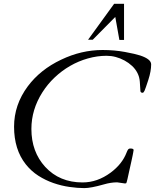

<svg xmlns="http://www.w3.org/2000/svg" viewBox="-20 -971 812 1006"><path d="M634.3 -9.8 593.8 -15.6Q561 -15.6 524.4 -4.9Q456.1 14.6 421.4 14.6Q386.7 14.6 344 8.5Q301.3 2.4 259.8 -12Q218.3 -26.4 180.9 -50.3Q143.6 -74.2 115.2 -109.9Q53.7 -187.5 53.7 -307.1Q53.7 -421.9 125.5 -518.6Q190.9 -606.4 300.3 -658.2Q406.2 -709 517.6 -709Q579.6 -709 634.8 -698.7Q689.9 -688.5 714.8 -680.2Q772 -661.1 772 -633.8Q772 -598.1 757.1 -552.2Q742.2 -506.3 737.3 -495.6Q732.4 -484.9 727.1 -484.9Q717.3 -484.9 715.8 -493.2Q714.4 -518.1 712.6 -542.7Q710.9 -567.4 700.2 -588.4Q689.5 -609.4 671.9 -625.7Q654.3 -642.1 632.8 -653.8Q586.9 -678.7 538.3 -678.7Q489.7 -678.7 440.4 -664.8Q391.1 -650.9 347.2 -625.5Q303.2 -600.1 266.1 -564.9Q229 -529.8 202.1 -487.3Q144.5 -396.5 144.5 -295.4Q144.5 -175.8 216.8 -96.7Q292 -15.1 412.6 -15.1Q490.2 -15.1 559.6 -66.4Q620.1 -111.3 643.1 -171.4Q646.5 -180.7 650.6 -186.8Q654.8 -192.9 663.1 -192.9Q680.2 -192.9 680.2 -184.6Q679.7 -183.6 679.4 -181.4Q679.2 -179.2 678.2 -173.3Q677.2 -167.5 675 -156.5Q672.9 -145.5 668.7 -127Q664.6 -108.4 658.4 -80.8Q652.3 -53.2 647.7 -32.2Q643.1 -11.2 640.4 -10.5Q637.7 -9.8 634.3 -9.8ZM465.8 -762.7H441.4L578.1 -951.2H629.9V-761.7H605.5L584 -882.3Z"/></svg>

Font: Cardo-Italic
Style: Italic
Weight: 400
Italic angle: -12°
Designer: David J. Perry
Foundry: David J. Perry
Version: Version 0.991